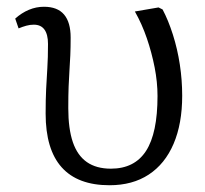

<svg xmlns="http://www.w3.org/2000/svg" viewBox="-20 -534 607 568"><path d="M304 14Q210 14 162.5 -39Q115 -92 115 -198Q115 -240 116.5 -270.5Q118 -301 120 -332Q122 -363 122 -404Q122 -432 111.5 -446.5Q101 -461 80 -461Q69 -461 58 -458Q47 -455 35 -450L25 -479Q44 -496 65.5 -505Q87 -514 110 -514Q150 -514 169.5 -491Q189 -468 189 -423Q189 -393 188 -370.5Q187 -348 185.5 -326Q184 -304 183 -278Q182 -252 182 -214Q182 -153 195.5 -113.5Q209 -74 237 -54.5Q265 -35 308 -35Q378 -35 412 -87.5Q446 -140 446 -250Q446 -291 437.5 -334.5Q429 -378 414.5 -420.5Q400 -463 379 -500L449 -512L461 -506Q478 -474 491.5 -431.5Q505 -389 512 -343Q519 -297 519 -251Q519 -168 493.5 -108.5Q468 -49 420 -17.5Q372 14 304 14Z"/></svg>

Font: Literata 18pt Light
Style: Regular
Weight: 300
Designer: Latin by Veronika Burian and Jose Scaglione. Greek by Irene Vlachou. Cyrillic by Vera Evstafieva.
Foundry: TypeTogether
Version: Version 3.103;gftools[0.9.29]